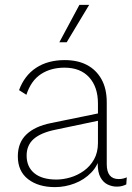

<svg xmlns="http://www.w3.org/2000/svg" viewBox="-20 -756 541 786"><path d="M381 -332Q381 -400 345 -439.5Q309 -479 244 -479Q188 -479 147.5 -452.5Q107 -426 88 -368L58 -387Q80 -447 128 -478.5Q176 -510 245 -510Q298 -510 336 -490Q374 -470 395.5 -431.5Q417 -393 417 -337V-84Q417 -23 466 -23Q476 -23 484 -25Q492 -27 499 -30L497 -1Q491 2 481.5 5Q472 8 458 8Q439 8 421 -0.5Q403 -9 391.5 -29.5Q380 -50 380 -87V-122L391 -125Q383 -80 354 -50Q325 -20 285.5 -5Q246 10 205 10Q137 10 95 -22.5Q53 -55 53 -116Q53 -172 88 -205.5Q123 -239 188 -252L388 -293V-263L207 -225Q148 -213 118.5 -187.5Q89 -162 89 -119Q89 -73 120.5 -47Q152 -21 211 -21Q238 -21 267.5 -29.5Q297 -38 323 -56.5Q349 -75 365 -103.5Q381 -132 381 -171ZM305 -736H345L253 -583H223Z"/></svg>

Font: Kantumruy Pro ExtraLight
Style: Regular
Weight: 250
Version: Version 1.002